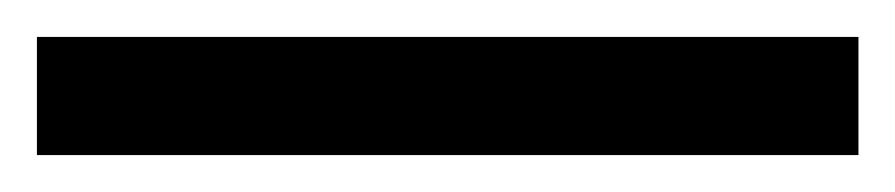

<svg xmlns="http://www.w3.org/2000/svg" viewBox="-22 67 485 104"><path d="M443 151V87H-2V151Z"/></svg>

Font: Noto Sans Lao Looped SemiCondensed
Style: Regular
Weight: 400
Width: 4
Designer: Mark Frömberg, Ben Mitchell
Foundry: The Fontpad Ltd
Version: Version 1.002